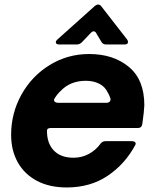

<svg xmlns="http://www.w3.org/2000/svg" viewBox="-20 -814 684 846"><path d="M29 -220Q29 -315 74.5 -397Q120 -479 199 -527.5Q278 -576 373 -576Q479 -576 547.5 -519.5Q616 -463 616 -350Q615 -324 607 -267Q604 -250 588 -250H205Q195 -250 191 -247Q187 -244 187 -237Q187 -182 217.5 -150.5Q248 -119 304 -119Q341 -119 372 -136Q403 -153 423 -181Q431 -192 446 -192H560Q571 -192 575.5 -187Q580 -182 576 -175Q531 -91 454.5 -39.5Q378 12 274 12Q198 12 143 -17Q88 -46 58.5 -98.5Q29 -151 29 -220ZM449 -361Q458 -361 463 -366Q468 -371 467 -379Q461 -397 455 -406Q443 -432 417.5 -445Q392 -458 358 -458Q289 -458 246 -412Q232 -399 221 -381Q218 -377 218 -373Q218 -368 223 -364.5Q228 -361 236 -361ZM241 -618Q226 -618 226 -628Q226 -634 233 -640L396 -786Q405 -794 413 -794Q421 -794 428 -784L540 -640Q544 -635 544 -629Q544 -618 529 -618H447Q433 -618 426 -631L405 -666Q401 -676 392 -676Q387 -676 381 -670L341 -628Q331 -618 319 -618Z"/></svg>

Font: Open Sauce Two ExtraBold Italic
Style: Regular
Weight: 800
Italic angle: -10°
Designer: Alfredo Marco Pradil
Foundry: Creative Sauce Fz LLC
Version: Version 1.477